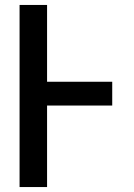

<svg xmlns="http://www.w3.org/2000/svg" viewBox="-20 -755 540 775"><path d="M59 0V-735H170V-425H433V-329H170V0Z"/></svg>

Font: Iosevka Custom
Style: Bold
Weight: 700
Monospace: yes
Designer: Belleve Invis
Foundry: Belleve Invis
Version: Version 30.3.3; ttfautohint (v1.8.3)